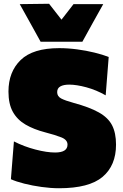

<svg xmlns="http://www.w3.org/2000/svg" viewBox="-20 -985 656 1021"><path d="M294 16Q250 16 201.2 9.2Q152.5 2.5 109 -8.5Q65.5 -19.5 38 -32L54 -233Q108 -205.5 168.5 -189.8Q229 -174 273 -174Q339 -174 339 -216Q339 -241.5 306.2 -254.5Q273.5 -267.5 221 -281Q159.5 -297 115.8 -322.5Q72 -348 48.5 -390Q25 -432 25 -498Q25 -603 90 -666Q155 -729 295 -729Q341.5 -729 390.2 -722.5Q439 -716 482.8 -705.2Q526.5 -694.5 558 -682L542 -478Q492 -506.5 439.2 -520.8Q386.5 -535 348 -535Q318 -535 301 -525.5Q284 -516 284 -495Q284 -472.5 305.5 -461.2Q327 -450 371 -438Q456 -415 505.5 -387.2Q555 -359.5 576 -318.8Q597 -278 597 -216Q597 -105 525.5 -44.5Q454 16 294 16ZM196 -763Q168 -814 140 -864.2Q112 -914.5 85 -963L241 -965Q257 -944 273.8 -923Q290.5 -902 307 -880.5Q323.5 -901.5 339.5 -922.2Q355.5 -943 371 -963H529Q501.5 -914.5 473.8 -864.2Q446 -814 418 -763Z"/></svg>

Font: Commissioner Black
Style: Regular
Weight: 900
Designer: Kostas Bartsokas
Foundry: Kostas Bartsokas
Version: Version 1.000; ttfautohint (v1.8.3)